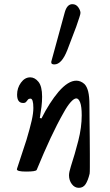

<svg xmlns="http://www.w3.org/2000/svg" viewBox="-20 -812 526 921"><path d="M358 89Q338 89 324.5 71Q311 53 311 29Q311 14 320 -14Q339 -72 355.5 -136.5Q372 -201 372 -259Q372 -301 364.5 -320.5Q357 -340 346 -340Q335 -340 319 -322Q303 -304 286 -273Q254 -217 222.5 -149.5Q191 -82 156 3Q152 11 105 11Q61 11 61 0Q61 0 61.5 -1.5Q62 -3 62 -4L107 -141Q124 -198 132 -233.5Q140 -269 140 -294Q140 -339 126 -339Q118 -339 114 -334Q110 -329 105.5 -323.5Q101 -318 91 -318Q62 -318 62 -358Q62 -390 80.5 -415.5Q99 -441 125 -441Q147 -441 164.5 -419.5Q182 -398 182 -348Q182 -325 179 -300Q176 -275 171 -246L179 -244Q198 -282 218.5 -314Q239 -346 261 -372Q307 -425 346 -425Q367 -425 385 -409Q397 -397 403 -373Q409 -349 409 -309Q409 -277 409.5 -236Q410 -195 410.5 -152.5Q411 -110 411 -73Q411 -36 411 -10.5Q411 15 410 21Q402 54 390.5 71.5Q379 89 358 89ZM241 -503Q226 -503 226 -512Q226 -514 226 -516Q226 -518 227 -520L291 -754Q302 -792 327 -792Q345 -792 355.5 -777Q366 -762 366 -750Q366 -745 361 -729.5Q356 -714 346 -685L303 -572Q276 -503 241 -503Z"/></svg>

Font: Junicode SmExp
Style: Bold Italic
Weight: 700
Width: 6
Italic angle: -11°
Designer: Peter S. Baker
Version: Version 2.205; ttfautohint (v1.8.4)